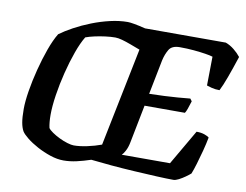

<svg xmlns="http://www.w3.org/2000/svg" viewBox="-78 -829 1202 937"><g transform="rotate(10 523.5 -360.0)"><path d="M290 0Q259 0 224.5 -11.5Q190 -23 158.5 -40Q127 -57 104.5 -75Q82 -93 74 -106Q65 -122 60.5 -147Q56 -172 56 -214Q56 -251 64.5 -303.5Q73 -356 87.5 -412.5Q102 -469 120 -519Q138 -569 158 -602Q185 -622 223.5 -643Q262 -664 306.5 -681.5Q351 -699 396.5 -709.5Q442 -720 483 -720Q494 -720 516.5 -716Q539 -712 571 -704H971Q993 -696 1013 -680Q1033 -664 1047 -646Q1027 -585 1010.5 -540Q994 -495 981 -470Q960 -470 942.5 -474.5Q925 -479 917 -482L919 -625Q907 -629 881.5 -633Q856 -637 823.5 -640Q791 -643 754 -643Q715 -643 701 -619.5Q687 -596 680 -565L646 -393Q687 -394 721 -395.5Q755 -397 786 -399.5Q817 -402 848 -405L857 -393Q850 -370 844.5 -354.5Q839 -339 834 -332H634L597 -144Q592 -118 582.5 -100.5Q573 -83 566 -77H805L906 -251Q929 -251 946 -245Q963 -239 969 -233Q963 -201 953.5 -165Q944 -129 934.5 -97.5Q925 -66 917 -46Q908 -38 892.5 -27Q877 -16 861.5 -8Q846 0 835 0Q804 0 752 -2.5Q700 -5 640.5 -8.5Q581 -12 524 -17Q467 -22 424 -27Q388 -15 355 -7.5Q322 0 290 0ZM327 -81Q356 -81 393.5 -89Q431 -97 463 -109L562 -597Q538 -606 514 -615Q490 -624 470 -629.5Q450 -635 436 -635Q414 -635 387 -631.5Q360 -628 335 -622.5Q310 -617 291 -610Q272 -579 254 -529Q236 -479 221.5 -421Q207 -363 198.5 -307Q190 -251 190 -208Q190 -190 191.5 -173.5Q193 -157 196 -144Q202 -135 218 -124Q234 -113 254.5 -103Q275 -93 295 -87Q315 -81 327 -81Z"/></g></svg>

Font: Texturina 12pt
Style: Bold Italic
Weight: 700
Italic angle: -11°
Designer: Guillermo Torres Carreño
Foundry: Omnibus-Type
Version: Version 1.002